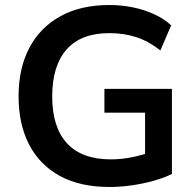

<svg xmlns="http://www.w3.org/2000/svg" viewBox="-20 -735 776 765"><path d="M416 10Q299 10 218.5 -34Q138 -78 96 -159Q54 -240 54 -351Q54 -463 97 -544.5Q140 -626 221 -670.5Q302 -715 415 -715Q465 -715 510.5 -705.5Q556 -696 595 -678Q634 -660 662 -634L619 -534Q572 -571 523 -587Q474 -603 415 -603Q303 -603 245.5 -538Q188 -473 188 -351Q188 -228 247 -164Q306 -100 422 -100Q462 -100 503 -108Q544 -116 583 -130L558 -73V-286H396V-381H665V-42Q633 -26 591.5 -14.5Q550 -3 505 3.5Q460 10 416 10Z"/></svg>

Font: Nunito Sans 12pt ExtraLight
Style: Regular
Weight: 200
Designer: Vernon Adams
Foundry: Vernon Adams
Version: Version 3.101;gftools[0.9.27]